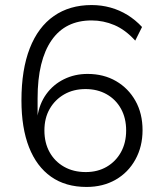

<svg xmlns="http://www.w3.org/2000/svg" viewBox="-20 -733 640 761"><path d="M323 8Q240 8 182.5 -32.5Q125 -73 95 -149.5Q65 -226 65 -335Q65 -457 98 -541.5Q131 -626 193.5 -669.5Q256 -713 343 -713Q382 -713 418 -703Q454 -693 485.5 -673.5Q517 -654 543 -626L516 -572Q477 -615 433.5 -633.5Q390 -652 343 -652Q291 -652 251.5 -632.5Q212 -613 184.5 -573.5Q157 -534 143 -476.5Q129 -419 129 -343V-269H128Q136 -322 163.5 -360Q191 -398 233.5 -419Q276 -440 327 -440Q391 -440 440 -411.5Q489 -383 517 -333Q545 -283 545 -217Q545 -152 516.5 -100.5Q488 -49 438 -20.5Q388 8 323 8ZM320 -51Q367 -51 403 -72Q439 -93 459.5 -130Q480 -167 480 -216Q480 -265 459.5 -302Q439 -339 402.5 -359.5Q366 -380 319 -380Q271 -380 234.5 -359Q198 -338 177 -301.5Q156 -265 156 -216Q156 -167 176.5 -130Q197 -93 234 -72Q271 -51 320 -51Z"/></svg>

Font: Nunito Sans 9pt Light
Style: Regular
Weight: 300
Version: Version 3.101;gftools[0.9.27]